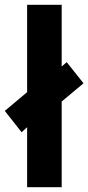

<svg xmlns="http://www.w3.org/2000/svg" viewBox="-46 -780 368 800"><path d="M67 0V-250L44 -229L-26 -318L67 -396V-760H211V-503L232 -521L302 -433L211 -357V0Z"/></svg>

Font: Noto Sans Sinhala ExtraCondensed ExtraBold
Style: Regular
Weight: 800
Width: 2
Designer: Jelle Bosma - Monotype Design Team
Foundry: Monotype Imaging Inc.
Version: Version 2.006; ttfautohint (v1.8.4.7-5d5b)